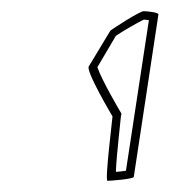

<svg xmlns="http://www.w3.org/2000/svg" viewBox="-20 -782 303 343"><path d="M139 -664C131 -658 181 -574 181 -574C181 -571 167 -459 172 -459C177 -459 218 -462 219 -466L263 -756C264 -760 242 -762 237 -762C231 -763 180 -730 177 -727ZM154 -662 187 -718C197 -725 228 -743 237 -747C240 -747 243 -746 246 -746L205 -477C198 -476 191 -475 187 -475C188 -504 196 -571 196 -574L197 -579C195 -582 161 -640 154 -662Z"/></svg>

Font: Ampere
Style: OuLnIta
Weight: 400
Version: Version 1